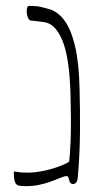

<svg xmlns="http://www.w3.org/2000/svg" viewBox="-20 -624 348 654"><path d="M70 10Q57 10 48.5 9Q40 8 35.5 3.5Q31 -1 29 -11.5Q27 -22 27 -40Q41 -38 50 -37Q59 -36 75 -36Q101 -36 133 -43Q165 -50 192.5 -61.5Q220 -73 231 -86L214 -55Q219 -101 220.5 -143.5Q222 -186 221.5 -226.5Q221 -267 220 -308Q216 -429 193 -485Q170 -541 134 -548Q121 -550 109 -551.5Q97 -553 85 -554Q81 -554 77.5 -559.5Q74 -565 72.5 -572Q71 -579 71 -586.5Q71 -594 73 -599Q75 -604 79 -604Q90 -604 103 -603Q116 -602 144 -594Q176 -586 199 -555Q222 -524 235.5 -467.5Q249 -411 251 -322Q253 -254 252.5 -177Q252 -100 245 -20Q244 -8 239.5 -2.5Q235 3 227 3Q224 3 220 -1Q216 -5 214 -17Q212 -23 208.5 -24Q205 -25 199 -23Q189 -20 176 -14.5Q163 -9 147 -3.5Q131 2 111.5 6Q92 10 70 10Z"/></svg>

Font: Noto Rashi Hebrew ExtraLight
Style: Regular
Weight: 250
Version: Version 1.006